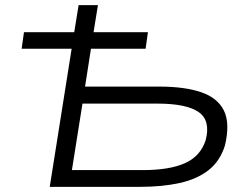

<svg xmlns="http://www.w3.org/2000/svg" viewBox="-20 -725 977 745"><path d="M173 0 258 -536H64L73 -600H268L285 -705H360L343 -600H554L545 -536H333L310 -389H598Q697 -389 761 -367Q825 -345 849 -295.5Q873 -246 853 -161Q834 -100 789.5 -65Q745 -30 677.5 -15Q610 0 524 0ZM259 -65H534Q638 -65 698 -92Q758 -119 778 -181Q798 -257 751 -290Q704 -323 590 -323H300Z"/></svg>

Font: Nunito Sans 7pt Expanded Light
Style: Italic
Weight: 300
Width: 7
Italic angle: -9°
Designer: Vernon Adams
Foundry: Vernon Adams
Version: Version 3.101;gftools[0.9.27]